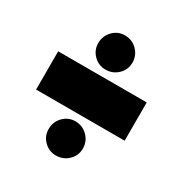

<svg xmlns="http://www.w3.org/2000/svg" viewBox="-125 -650 657 691"><g transform="rotate(30 204.0 -304.5)"><path d="M130 -482Q130 -512 150.5 -533Q171 -554 200 -554Q230 -554 251 -533Q272 -512 272 -482Q272 -453 251 -432.5Q230 -412 200 -412Q171 -412 150.5 -432.5Q130 -453 130 -482ZM20 -384H388V-225H20ZM130 -125Q130 -155 150.5 -176Q171 -197 200 -197Q230 -197 251 -176Q272 -155 272 -125Q272 -96 251 -75.5Q230 -55 200 -55Q171 -55 150.5 -75.5Q130 -96 130 -125Z"/></g></svg>

Font: Prompt ExtraBold
Style: Regular
Weight: 800
Designer: Katatrad Team
Foundry: CadsonDemak
Version: Version 1.000